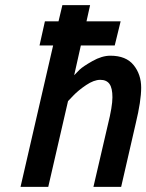

<svg xmlns="http://www.w3.org/2000/svg" viewBox="-20 -728 570 748"><path d="M410 -511Q471 -511 500.5 -474.5Q530 -438 530 -386.5Q530 -335 509 -248L452 0H344L400 -241Q418 -313 418 -349Q418 -385 406.5 -401Q395 -417 370.5 -417Q346 -417 315.5 -396.5Q285 -376 265 -355L245 -334L168 0H60L187 -551H134L155 -645H208L223 -708H331L317 -645H450L427 -551H295L269 -435Q277 -444 290 -456.5Q303 -469 340 -490Q377 -511 410 -511Z"/></svg>

Font: Titillium Web SemiBold
Style: Italic
Weight: 600
Italic angle: -13°
Version: Version 1.002;PS 57.000;hotconv 1.0.70;makeotf.lib2.5.55311